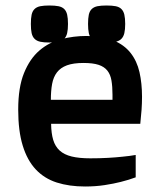

<svg xmlns="http://www.w3.org/2000/svg" viewBox="-20 -660 570 695"><path d="M45.9 -263.2Q45.9 -343.8 66.9 -395.5Q87.9 -447.3 122.6 -477.1Q157.2 -506.8 201.7 -518.3Q246.1 -529.8 293 -529.8Q352.1 -529.8 390.9 -513.7Q429.7 -497.6 452.6 -468.5Q475.6 -439.5 484.9 -398.9Q494.1 -358.4 494.1 -309.6Q494.1 -286.6 492.4 -262.2Q490.7 -237.8 487.8 -211.9H165Q165.5 -177.2 172.6 -153.6Q179.7 -129.9 196 -115Q212.4 -100.1 239.5 -93.5Q266.6 -86.9 307.1 -86.9Q341.3 -86.9 371.1 -88.6Q400.9 -90.3 423.3 -92.8Q449.7 -95.2 471.2 -99.1V-18.1Q446.3 -8.8 417 -1.5Q392.1 4.9 358.9 10Q325.7 15.1 288.1 15.1Q230.5 15.1 185.5 0.7Q140.6 -13.7 109.6 -46.6Q78.6 -79.6 62.3 -132.8Q45.9 -186 45.9 -263.2ZM387.2 -298.8V-317.4Q387.2 -346.7 383.5 -368.4Q379.9 -390.1 368.7 -404.3Q357.4 -418.5 336.9 -425.3Q316.4 -432.1 282.2 -432.1Q245.6 -432.1 222.4 -423.6Q199.2 -415 186.3 -398.2Q173.3 -381.3 168.7 -356.4Q164.1 -331.5 164.1 -298.8ZM91.7 -573.3Q91.7 -593.9 94.5 -606.9Q97.4 -619.9 105.1 -627.3Q112.7 -634.8 125.7 -637.5Q138.7 -640.1 158.5 -640.1Q178.7 -640.1 191.8 -637.5Q205 -634.8 212.5 -627.3Q220 -619.9 223.1 -606.9Q226.1 -593.9 226.1 -573.3Q226.1 -553.1 223.1 -540.1Q220 -527.1 212.5 -519.5Q205 -511.8 191.8 -508.9Q178.7 -506.1 158.5 -506.1Q138.7 -506.1 125.7 -508.9Q112.7 -511.8 105.1 -519.5Q97.4 -527.1 94.5 -540.1Q91.7 -553.1 91.7 -573.3ZM298.7 -573.3Q298.7 -593.9 301.5 -606.9Q304.4 -619.9 312.1 -627.3Q319.8 -634.8 332.7 -637.5Q345.7 -640.1 365.5 -640.1Q385.7 -640.1 398.9 -637.5Q412.1 -634.8 419.5 -627.3Q427 -619.9 430.1 -606.9Q433.2 -593.9 433.2 -573.3Q433.2 -553.1 430.1 -540.1Q427 -527.1 419.5 -519.5Q412.1 -511.8 398.9 -508.9Q385.7 -506.1 365.5 -506.1Q345.7 -506.1 332.7 -508.9Q319.8 -511.8 312.1 -519.5Q304.4 -527.1 301.5 -540.1Q298.7 -553.1 298.7 -573.3Z"/></svg>

Font: Doppio One
Style: Regular
Weight: 400
Designer: Szymon Celej
Foundry: Szymon Celej
Version: Version 1.002